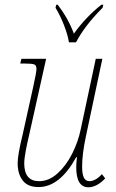

<svg xmlns="http://www.w3.org/2000/svg" viewBox="-20 -786 494 816"><path d="M304 -75Q304 -90 307 -118H304Q234 9 144 9Q98 9 76.5 -19Q55 -47 55 -93Q55 -127 76 -213L121 -416Q135 -479 135 -493Q135 -508 126 -512Q117 -516 84 -516H66L71 -536H176L104 -213Q96 -180 89.5 -145.5Q83 -111 83 -92Q83 -16 146 -16Q188 -16 224.5 -49Q261 -82 286.5 -132.5Q312 -183 323 -236L387 -536H415L345 -206Q329 -131 329 -78Q329 -46 336.5 -31Q344 -16 360 -16Q373 -16 387 -24Q401 -32 413 -46L427 -28Q412 -11 393 -0.5Q374 10 356 10Q304 10 304 -75ZM216 -753 219 -766H225Q270 -708 294 -643Q345 -714 411 -766H419L416 -753Q340 -677 303 -606H273Q268 -638 252 -679Q236 -720 216 -753Z"/></svg>

Font: Noto Serif NarrowThin
Style: Italic
Weight: 250
Width: 4
Italic angle: -12°
Designer: Monotype Design Team
Foundry: Monotype Imaging Inc.
Version: Version 1.001